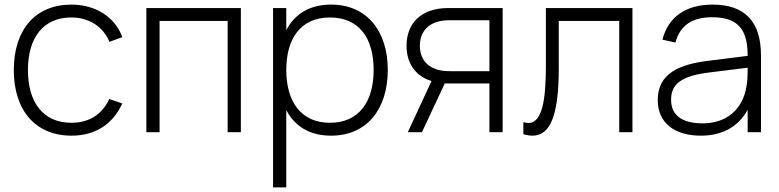

<svg xmlns="http://www.w3.org/2000/svg" viewBox="-20 -575 3390 835"><path d="M290.5 15C393 15 469.5 -33 512 -125L455 -144.5C425 -78 368 -41 290.5 -41C166 -41 101.5 -132 101.5 -270C101.5 -413.5 169.5 -499 290.5 -499C367 -499 428.5 -459.5 456 -393L512 -413.5C480.5 -500.5 396 -555 291 -555C134 -555 40 -446.5 40 -270C40 -95 134.5 15 290.5 15Z M674 0V-484H970V0H1027.5V-540H616.5V0Z M1225 240V-96.5C1261 -27 1325 15 1420 15C1575.5 15 1666.5 -100.5 1666.5 -271C1666.5 -438 1577 -555 1420 -555C1326 -555 1261.5 -513.5 1225 -444V-540H1167.5V240ZM1415 -41C1290 -41 1225 -132 1225 -271C1225 -405 1286 -499 1415 -499C1541.5 -499 1605 -409.5 1605 -271C1605 -134.5 1542.5 -41 1415 -41Z M1815 0 1914.5 -212.5C1919 -212.5 1924 -212 1929 -212H2108.5V0H2166V-540H1929C1811.5 -540 1748 -473.5 1748 -376C1748 -301 1785.5 -244.5 1856.5 -222.5L1753.5 0ZM2108.5 -487V-265.5H1934C1848 -265.5 1806 -311 1806 -376C1806 -441 1848 -487 1934 -487Z M2256 8.5C2270.5 13 2283.5 15 2296 15C2374 15 2410 -76 2410 -276.5V-484H2673V0H2730.5V-540H2354V-285C2354 -134.5 2336 -40 2278 -40C2271 -40 2264 -41.5 2256 -44Z M3079 -555C2962.5 -555 2885.5 -501 2861 -402.5L2917.5 -390C2937 -464 2989.5 -500 3077 -500C3185 -500 3231.5 -451 3231.5 -335V-332L3063 -311C2932.5 -295 2840.5 -255.5 2840.5 -139.5C2840.5 -42.5 2911 15 3028.5 15C3121.5 15 3192 -24.5 3231.5 -97.5V0H3289.5V-334C3289.5 -481.5 3219 -555 3079 -555ZM3231.5 -280.5C3231.5 -257 3231.5 -224 3226 -197.5C3210 -99 3139 -38.5 3036.5 -38.5C2945.5 -38.5 2898.5 -74 2898.5 -141.5C2898.5 -211.5 2945.5 -245 3066 -260Z"/></svg>

Font: Vela Sans Light
Style: Regular
Weight: 300
Designer: Principal design: Mikhail Sharanda - project Manrope.
Design modification: Ravid Balaliev
Foundry: Mikhail Sharanda
Version: Version 1.001